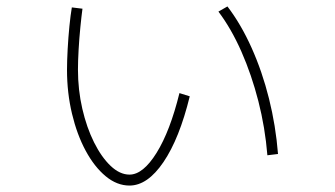

<svg xmlns="http://www.w3.org/2000/svg" viewBox="-20 -565 1040 596"><path d="M382 11Q343 11 308 -18Q273 -47 246 -97Q219 -147 203.5 -212Q188 -277 188 -348Q188 -375 190 -412Q192 -449 195.5 -484Q199 -519 203 -542L236 -538Q233 -516 229.5 -481Q226 -446 224 -410.5Q222 -375 222 -349Q222 -286 235.5 -227.5Q249 -169 272 -123Q295 -77 323.5 -50Q352 -23 382 -23Q424 -23 466 -90.5Q508 -158 537 -276L569 -266Q537 -135 487.5 -62Q438 11 382 11ZM810 -83Q803 -169 782 -251Q761 -333 729.5 -404.5Q698 -476 658 -529L686 -545Q728 -490 761 -416.5Q794 -343 815 -259Q836 -175 843 -87Z"/></svg>

Font: M PLUS 2 ExtraLight
Style: Regular
Weight: 250
Designer: Coji Morishita
Foundry: UNDERFOREST DESIGN
Version: Version 1.001